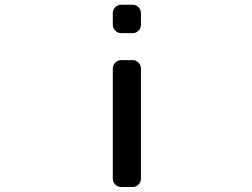

<svg xmlns="http://www.w3.org/2000/svg" viewBox="-20 -793 1040 792"><path d="M480.5 -656.2Q465.8 -656.2 455.6 -666.5Q445.3 -676.8 445.3 -691.4V-738.3Q445.3 -752.9 455.6 -763.2Q465.8 -773.4 480.5 -773.4H527.3Q541 -773.4 551.3 -763.2Q561.5 -752.9 561.5 -738.3V-691.4Q561.5 -676.8 551.3 -666.5Q541 -656.2 527.3 -656.2ZM480.5 -21.5Q465.8 -21.5 455.6 -31.7Q445.3 -42 445.3 -56.6V-509.8Q445.3 -524.4 455.6 -534.7Q465.8 -544.9 480.5 -544.9H527.3Q541 -544.9 551.3 -534.7Q561.5 -524.4 561.5 -509.8V-56.6Q561.5 -42 551.3 -31.7Q541 -21.5 527.3 -21.5Z"/></svg>

Font: Gen Jyuu Gothic L Monospace Medium
Style: Regular
Weight: 500
Designer: [Source Han Sans]
Ryoko NISHIZUKA  (kana & ideographs); Paul D. Hunt (Latin, Greek & Cyrillic); Wenlong ZHANG  (bopomofo
Version: Version 1.002.20150607